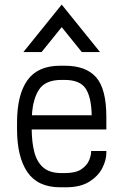

<svg xmlns="http://www.w3.org/2000/svg" viewBox="-20 -793 526 819"><path d="M79.6 -570.8 243.2 -773.4 406.7 -570.8H329.1L243.2 -677.2L157.2 -570.8ZM237.3 5.9Q141.1 5.9 96.9 -58.8Q52.7 -123.5 52.7 -242.2V-270.5Q52.7 -388.7 96.9 -450.7Q141.1 -512.7 237.3 -512.7H255.9Q347.2 -512.7 390.4 -462.9Q433.6 -413.1 433.6 -294.9V-240.7H115.2Q115.7 -185.1 126.7 -143.3Q137.7 -101.6 165 -78.1Q192.4 -54.7 242.2 -54.7H255.9Q302.7 -54.7 326.9 -71Q351.1 -87.4 359.9 -108.9Q368.7 -130.4 368.7 -145.5V-148.9H433.6V-140.6Q433.6 -109.9 416.3 -75.9Q398.9 -42 361.1 -18.1Q323.2 5.9 261.2 5.9ZM242.2 -452.1Q174.3 -452.1 147.2 -411.9Q120.1 -371.6 116.2 -301.3H371.1Q369.6 -379.4 345 -415.8Q320.3 -452.1 255.4 -452.1Z"/></svg>

Font: Kay Pho Du
Style: Regular
Weight: 400
Designer: Victor Gaultney, Khu Oo Reh
Foundry: SIL International
Version: Version 3.000